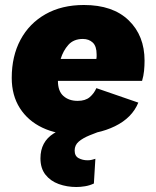

<svg xmlns="http://www.w3.org/2000/svg" viewBox="-20 -530 625 769"><path d="M284 9Q208 9 150 -18.5Q92 -46 59.5 -97Q27 -148 27 -218Q27 -305 62 -370.5Q97 -436 162 -473Q227 -510 316 -510Q432 -510 495.5 -448.5Q559 -387 559 -287Q559 -267 557 -246.5Q555 -226 549 -206H212Q212 -165 234 -145.5Q256 -126 291 -126Q322 -126 339.5 -141Q357 -156 366 -177L534 -119Q509 -58 440.5 -24.5Q372 9 284 9ZM312 -374Q275 -374 254 -350.5Q233 -327 223 -294H366Q367 -299 367 -303Q367 -307 367 -312Q367 -345 351.5 -359.5Q336 -374 312 -374ZM286 219Q248 219 215 207Q182 195 162 169.5Q142 144 142 104Q142 38 195 4.5Q248 -29 332 -36L398 -11Q366 1 339 12Q312 23 295.5 37Q279 51 279 73Q279 95 295 103.5Q311 112 331 112Q340 112 348 110Q356 108 362 106L356 205Q339 213 320.5 216Q302 219 286 219Z"/></svg>

Font: Work Sans ExtraBold
Style: Italic
Weight: 800
Italic angle: -13°
Designer: Wei Huang
Foundry: Wei Huang
Version: Version 2.012; ttfautohint (v1.8.3)